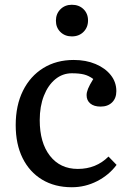

<svg xmlns="http://www.w3.org/2000/svg" viewBox="-20 -773 539 807"><path d="M282 14Q210 14 157 -18Q104 -50 75 -108.5Q46 -167 46 -247Q46 -330 76.5 -391.5Q107 -453 162 -487Q217 -521 290 -521Q341 -521 381.5 -504Q422 -487 445.5 -457.5Q469 -428 469 -390Q469 -360 451 -342.5Q433 -325 403 -325Q375 -325 359.5 -338Q344 -351 344 -373Q344 -385 350 -400Q356 -415 372 -441Q353 -455 333 -460Q313 -465 282 -465Q243 -465 212.5 -440Q182 -415 164.5 -370.5Q147 -326 147 -268Q147 -173 190 -118Q233 -63 307 -63Q384 -63 436 -115L470 -80Q438 -37 388 -11.5Q338 14 282 14ZM282 -620Q253 -620 234 -638.5Q215 -657 215 -686Q215 -715 234 -734Q253 -753 282 -753Q312 -753 331 -734.5Q350 -716 350 -687Q350 -658 331 -639Q312 -620 282 -620Z"/></svg>

Font: Literata 12pt
Style: Regular
Weight: 400
Designer: Latin by Veronika Burian and Jose Scaglione. Greek by Irene Vlachou. Cyrillic by Vera Evstafieva.
Foundry: TypeTogether
Version: Version 3.002